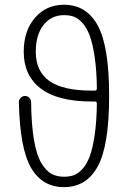

<svg xmlns="http://www.w3.org/2000/svg" viewBox="-20 -770 540 810"><path d="M379.9 -387.7Q388.7 -387.7 388.7 -397.5Q387.7 -473.6 379.4 -529.3Q371.1 -585 358.9 -618.7Q346.7 -652.3 328.6 -672.4Q310.5 -692.4 292.5 -699.2Q274.4 -706.1 250 -706.1Q196.3 -706.1 163.6 -664.6Q130.9 -623 130.9 -551.8Q130.9 -468.8 188.5 -428.2Q246.1 -387.7 367.2 -387.7ZM250 19.5Q158.2 19.5 110.8 -62.5Q63.5 -144.5 59.6 -339.8Q59.6 -349.6 67.4 -357.4Q75.2 -365.2 85.9 -365.2Q95.7 -365.2 103.5 -357.4Q111.3 -349.6 111.3 -338.9Q112.3 -243.2 123.5 -178.7Q134.8 -114.3 154.8 -81.5Q174.8 -48.8 197.3 -36.6Q219.7 -24.4 250 -24.4Q274.4 -24.4 292.5 -31.2Q310.5 -38.1 328.6 -58.1Q346.7 -78.1 358.9 -111.3Q371.1 -144.5 379.4 -200.7Q387.7 -256.8 388.7 -333Q388.7 -341.8 379.9 -341.8H367.2Q223.6 -341.8 151.9 -396.5Q80.1 -451.2 80.1 -551.8Q80.1 -639.6 127.4 -694.8Q174.8 -750 250 -750Q344.7 -750 392.6 -662.1Q440.4 -574.2 440.4 -365.2Q440.4 -156.2 392.6 -68.4Q344.7 19.5 250 19.5Z"/></svg>

Font: Rounded Mgen+ 2m light
Style: Regular
Weight: 200
Designer: [Source Han Sans]
Ryoko NISHIZUKA  (kana & ideographs); Paul D. Hunt (Latin, Greek & Cyrillic); Wenlong ZHANG  (bopomofo
Version: Version 1.059.20150602